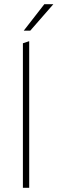

<svg xmlns="http://www.w3.org/2000/svg" viewBox="-20 -894 274 914"><path d="M89 -688 119 -698V0H89ZM191 -874H234L124 -748Q124 -748 121 -748Q118 -748 113.5 -748Q109 -748 104 -748Q99 -748 96 -748Q93 -748 93 -748Z"/></svg>

Font: Roundo Variable
Style: Regular
Weight: 200
Designer: Shiva Nallaperumal
Foundry: Indian Type Foundry
Version: Version 2.000